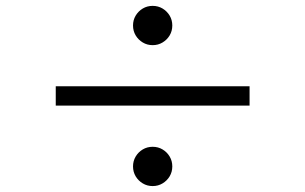

<svg xmlns="http://www.w3.org/2000/svg" viewBox="-20 -707 1040 654"><path d="M500 -687Q518.6 -687 533.7 -678Q548.8 -668.9 557.9 -653.8Q566.9 -638.7 566.9 -620.1Q566.9 -601.6 557.9 -586.4Q548.8 -571.3 533.7 -562.3Q518.6 -553.2 500 -553.2Q481.4 -553.2 466.3 -562.3Q451.2 -571.3 442.1 -586.4Q433.1 -601.6 433.1 -620.1Q433.1 -638.7 442.1 -653.8Q451.2 -668.9 466.3 -678Q481.4 -687 500 -687ZM169.9 -413.1H830.1V-347.2H169.9ZM500 -207Q518.6 -207 533.7 -198Q548.8 -189 557.9 -173.8Q566.9 -158.7 566.9 -140.1Q566.9 -121.6 557.9 -106.4Q548.8 -91.3 533.7 -82.3Q518.6 -73.2 500 -73.2Q481.4 -73.2 466.3 -82.3Q451.2 -91.3 442.1 -106.4Q433.1 -121.6 433.1 -140.1Q433.1 -158.7 442.1 -173.8Q451.2 -189 466.3 -198Q481.4 -207 500 -207Z"/></svg>

Font: BIZ UDMincho
Style: Bold
Weight: 700
Monospace: yes
Designer: TypeBank Co., Ltd.
Foundry: Morisawa Inc.
Version: Version 1.06